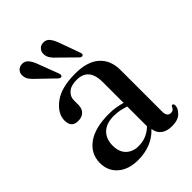

<svg xmlns="http://www.w3.org/2000/svg" viewBox="-192 -725 824 824"><g transform="rotate(-45 220.0 -313.5)"><path d="M28 -97.5Q28 -153 73.5 -186.5Q119 -220 204.5 -220Q227 -220 246.5 -216.8Q266 -213.5 282.5 -208.5V-334.5Q282.5 -421 210 -421Q174.5 -421 157 -405Q139.5 -389 139.5 -368V-340Q139.5 -317 126.2 -304Q113 -291 90 -291Q49.5 -291 49.5 -334Q49.5 -376 94 -410.2Q138.5 -444.5 224 -444.5Q297.5 -444.5 335.2 -411Q373 -377.5 373 -317.5V-66.5Q373 -34 395.5 -34Q412.5 -34 417.5 -50Q420 -55 424 -55Q432 -55 432 -44Q432 -26.5 414 -8.5Q396 9.5 359.5 9.5Q327.5 9.5 309 -5.2Q290.5 -20 288 -45Q237.5 9.5 153.5 9.5Q96 9.5 62 -20Q28 -49.5 28 -97.5ZM119.5 -112.5Q119.5 -73 141.2 -52.2Q163 -31.5 197.5 -31.5Q246.5 -31.5 282.5 -66.5V-186.5Q266.5 -192 249.2 -195.5Q232 -199 212.5 -199Q168 -199 143.8 -175.8Q119.5 -152.5 119.5 -112.5ZM271.5 -581 303.5 -492.5Q307.5 -481.5 302.5 -477Q296 -472.5 287.5 -479.5L219.5 -546.5Q205 -559 196.2 -572Q187.5 -585 187.5 -601Q187.5 -614.5 197 -625Q206.5 -635.5 223 -635.5Q241 -635.5 252 -620.8Q263 -606 271.5 -581ZM142 -582 175.5 -494Q179.5 -483 175 -478Q169 -473 159.5 -480L91 -546Q76.5 -558.5 67.5 -571Q58.5 -583.5 58 -599.5Q57.5 -613.5 66.8 -624Q76 -634.5 92.5 -635Q110.5 -635.5 122 -621Q133.5 -606.5 142 -582Z"/></g></svg>

Font: Fraunces 144pt Soft
Style: Regular
Weight: 400
Version: Version 1.000;[0bf87f6ff]